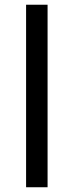

<svg xmlns="http://www.w3.org/2000/svg" viewBox="-20 -788 310 808"><path d="M89.8 0V-768.1H180.2V0Z"/></svg>

Font: Standard
Style: Regular
Weight: 400
Designer: Bryce Wilner
Version: Version 2.000;PS 2.0;hotconv 16.6.51;makeotf.lib2.5.65220 DE